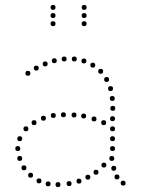

<svg xmlns="http://www.w3.org/2000/svg" viewBox="-20 -752 572 778"><path d="M200 -496Q190 -496 190 -506Q190 -516 200 -516Q210 -516 210 -506Q210 -496 200 -496ZM240 -503Q230 -503 230 -513Q230 -523 240 -523Q250 -523 250 -513Q250 -503 240 -503ZM281 -503Q271 -503 271 -513Q271 -523 281 -523Q291 -523 291 -513Q291 -503 281 -503ZM320 -495Q310 -495 310 -505Q310 -515 320 -515Q330 -515 330 -505Q330 -495 320 -495ZM127 -466Q117 -466 117 -476Q117 -486 127 -486Q137 -486 137 -476Q137 -466 127 -466ZM356 -478Q346 -478 346 -488Q346 -498 356 -498Q366 -498 366 -488Q366 -478 356 -478ZM388 -453Q378 -453 378 -463Q378 -473 388 -473Q398 -473 398 -463Q398 -453 388 -453ZM412 -420Q402 -420 402 -430Q402 -440 412 -440Q422 -440 422 -430Q422 -420 412 -420ZM428 -383Q418 -383 418 -393Q418 -403 428 -403Q438 -403 438 -393Q438 -383 428 -383ZM435 -343Q425 -343 425 -353Q425 -363 435 -363Q445 -363 445 -353Q445 -343 435 -343ZM437 -303Q427 -303 427 -313Q427 -323 437 -323Q447 -323 447 -313Q447 -303 437 -303ZM156 -263Q146 -263 146 -273Q146 -283 156 -283Q166 -283 166 -273Q166 -263 156 -263ZM196 -274Q186 -274 186 -284Q186 -294 196 -294Q206 -294 206 -284Q206 -274 196 -274ZM361 -260Q351 -260 351 -270Q351 -280 361 -280Q371 -280 371 -270Q371 -260 361 -260ZM400 -245Q390 -245 390 -255Q390 -265 400 -265Q410 -265 410 -255Q410 -245 400 -245ZM436 -261Q426 -261 426 -271Q426 -281 436 -281Q446 -281 446 -271Q446 -261 436 -261ZM85 -220Q75 -220 75 -230Q75 -240 85 -240Q95 -240 95 -230Q95 -220 85 -220ZM436 -220Q426 -220 426 -230Q426 -240 436 -240Q446 -240 446 -230Q446 -220 436 -220ZM60 -180Q50 -180 50 -190Q50 -200 60 -200Q70 -200 70 -190Q70 -180 60 -180ZM436 -180Q426 -180 426 -190Q426 -200 436 -200Q446 -200 446 -190Q446 -180 436 -180ZM436 -140Q426 -140 426 -150Q426 -160 436 -160Q446 -160 446 -150Q446 -140 436 -140ZM60 -100Q50 -100 50 -110Q50 -120 60 -120Q70 -120 70 -110Q70 -100 60 -100ZM433 -100Q423 -100 423 -110Q423 -120 433 -120Q443 -120 443 -110Q443 -100 433 -100ZM77 -62Q67 -62 67 -72Q67 -82 77 -82Q87 -82 87 -72Q87 -62 77 -62ZM401 -73Q391 -73 391 -83Q391 -93 401 -93Q411 -93 411 -83Q411 -73 401 -73ZM441 -60Q431 -60 431 -70Q431 -80 441 -80Q451 -80 451 -70Q451 -60 441 -60ZM104 -32Q94 -32 94 -42Q94 -52 104 -52Q114 -52 114 -42Q114 -32 104 -32ZM336 -24Q326 -24 326 -34Q326 -44 336 -44Q346 -44 346 -34Q346 -24 336 -24ZM369 -44Q359 -44 359 -54Q359 -64 369 -64Q379 -64 379 -54Q379 -44 369 -44ZM454 -25Q444 -25 444 -35Q444 -45 454 -45Q464 -45 464 -35Q464 -25 454 -25ZM163 -483Q153 -483 153 -493Q153 -503 163 -503Q173 -503 173 -493Q173 -483 163 -483ZM93 -445Q83 -445 83 -455Q83 -465 93 -465Q103 -465 103 -455Q103 -445 93 -445ZM479 0Q469 0 469 -10Q469 -20 479 -20Q489 -20 489 -10Q489 0 479 0ZM52 -140Q42 -140 42 -150Q42 -160 52 -160Q62 -160 62 -150Q62 -140 52 -140ZM319 -272Q309 -272 309 -282Q309 -292 319 -292Q329 -292 329 -282Q329 -272 319 -272ZM280 -276Q270 -276 270 -286Q270 -296 280 -296Q290 -296 290 -286Q290 -276 280 -276ZM237 -277Q227 -277 227 -287Q227 -297 237 -297Q247 -297 247 -287Q247 -277 237 -277ZM118 -245Q108 -245 108 -255Q108 -265 118 -265Q128 -265 128 -255Q128 -245 118 -245ZM138 -9Q128 -9 128 -19Q128 -29 138 -29Q148 -29 148 -19Q148 -9 138 -9ZM175 3Q165 3 165 -7Q165 -17 175 -17Q185 -17 185 -7Q185 3 175 3ZM215 6Q205 6 205 -4Q205 -14 215 -14Q225 -14 225 -4Q225 6 215 6ZM260 2Q250 2 250 -8Q250 -18 260 -18Q270 -18 270 -8Q270 2 260 2ZM300 -8Q290 -8 290 -18Q290 -28 300 -28Q310 -28 310 -18Q310 -8 300 -8ZM195 -646Q185 -646 185 -656Q185 -666 195 -666Q205 -666 205 -656Q205 -646 195 -646ZM195 -679Q185 -679 185 -689Q185 -699 195 -699Q205 -699 205 -689Q205 -679 195 -679ZM195 -712Q185 -712 185 -722Q185 -732 195 -732Q205 -732 205 -722Q205 -712 195 -712ZM321 -646Q311 -646 311 -656Q311 -666 321 -666Q331 -666 331 -656Q331 -646 321 -646ZM321 -679Q311 -679 311 -689Q311 -699 321 -699Q331 -699 331 -689Q331 -679 321 -679ZM321 -712Q311 -712 311 -722Q311 -732 321 -732Q331 -732 331 -722Q331 -712 321 -712Z"/></svg>

Font: Raleway Dots
Style: Regular
Weight: 400
Designer: Matt McInerney, Pablo Impallari, Rodrigo Fuenzalida, Brenda Gallo
Foundry: Matt McInerney, Pablo Impallari, Rodrigo Fuenzalida, Brenda Gallo
Version: Version 1.000